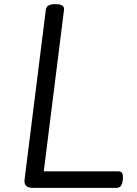

<svg xmlns="http://www.w3.org/2000/svg" viewBox="-20 -910 665 930"><path d="M139 0Q94 0 99 -40L202 -863Q204 -877 215 -883.5Q226 -890 248 -890Q270 -890 281 -883.5Q292 -877 290 -862L192 -80H554Q567 -80 572 -71Q577 -62 575 -40Q573 -19 565.5 -9.5Q558 0 545 0Z"/></svg>

Font: Playwrite GB S
Style: Italic
Weight: 400
Italic angle: -7°
Designer: Veronika Burian, José Scaglione
Foundry: TypeTogether
Version: Version 1.000